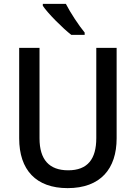

<svg xmlns="http://www.w3.org/2000/svg" viewBox="-20 -961 702 991"><path d="M320 -941H201V-931C227 -892 304 -815 348 -781H417V-793C387 -829 343 -896 320 -941ZM582 -247V-714H477V-248C477 -141 433 -82 332 -82C234 -82 184 -137 184 -247V-714H79V-247C79 -84 166 10 329 10C499 10 582 -90 582 -247Z"/></svg>

Font: Noto Sans Lao SemiCondensed Medium
Style: Regular
Weight: 500
Width: 4
Designer: Monotype Design Team
Foundry: Monotype Imaging Inc.
Version: Version 2.003